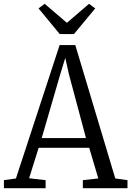

<svg xmlns="http://www.w3.org/2000/svg" viewBox="-24 -986 688 1006"><path d="M59.5 -51 288.5 -750H370.5L580 -51L644 -42V0H410V-42L491 -51L443.5 -211.5H178.5L128.5 -52L215 -42V0H-3.5V-42ZM426.5 -262.5 337 -597.5 318 -682.5 291 -594.5 194.5 -262.5ZM289 -807.5 178 -942 210 -966 326.5 -866.5 442.5 -966 475 -942 363.5 -807.5Z"/></svg>

Font: Merriweather 24pt SemiCondensed Light
Style: Regular
Weight: 300
Width: 4
Designer: Eben Sorkin
Foundry: Eben Sorkin
Version: Version 2.100